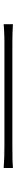

<svg xmlns="http://www.w3.org/2000/svg" viewBox="455 -904 90 1040"><g transform="rotate(-90 500.0 -384.0)"><path d="M232 -405H448H557H659H741H789Q830 -405 856 -407Q882 -409 889 -409V-359Q838 -362 790 -362H557H449H349H272H232Q137 -362 110 -359V-409Q162 -405 232 -405Z"/></g></svg>

Font: Merged Yaku Han JP ExtraLight
Style: Regular
Weight: 250
Designer: Ryoko NISHIZUKA 西塚涼子 (kana, bopomofo & ideographs); Paul D. Hunt (Latin, Greek & Cyrillic); Sandoll Communications 산돌커뮤니
Foundry: Adobe
Version: Version 2.004